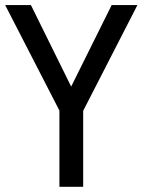

<svg xmlns="http://www.w3.org/2000/svg" viewBox="-29 -720 557 750"><path d="M295.9 9.8H203.1V-288.1L-8.8 -700.2H91.8L249 -381.8L407.2 -700.2H507.8L295.9 -287.1Z"/></svg>

Font: D-DIN-PRO Medium
Style: Regular
Weight: 500
Designer: datto
Foundry: CyberFei
Version: Version 1.000;hotconv 1.0.109;makeotfexe 2.5.65596